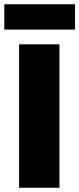

<svg xmlns="http://www.w3.org/2000/svg" viewBox="-40 -883 373 903"><path d="M49.7 0V-674.5H239.7V0ZM-19.8 -743.8V-862.9H312.8V-743.8Z"/></svg>

Font: Titillium Web SemiBold
Style: Regular
Weight: 600
Designer: Mohamed Gaber, Accademia di Belle Arti di Urbino
Foundry: Kief Type Foundry, Accademia di Belle Arti di Urbino
Version: Version 3.000; ttfautohint (v1.8.4)